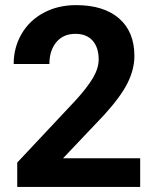

<svg xmlns="http://www.w3.org/2000/svg" viewBox="-20 -741 614 761"><path d="M535.6 0H48.3V-96.7L278.3 -341.8Q325.7 -393.6 348.4 -432.1Q371.1 -470.7 371.1 -505.4Q371.1 -552.7 347.2 -579.8Q323.2 -606.9 278.8 -606.9Q231 -606.9 203.4 -574Q175.8 -541 175.8 -487.3H34.2Q34.2 -552.2 65.2 -606Q96.2 -659.7 152.8 -690.2Q209.5 -720.7 281.2 -720.7Q391.1 -720.7 451.9 -668Q512.7 -615.2 512.7 -519Q512.7 -466.3 485.4 -411.6Q458 -356.9 391.6 -284.2L230 -113.8H535.6Z"/></svg>

Font: Roboto
Style: Bold
Weight: 700
Designer: Google
Version: Version 2.134; 2016; ttfautohint (v1.6)